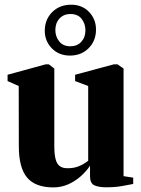

<svg xmlns="http://www.w3.org/2000/svg" viewBox="-20 -806 616 836"><path d="M442.5 9.5Q409.5 9.5 390.8 0.8Q372 -8 372 -38V-84.5Q355.5 -59.5 330.8 -37.8Q306 -16 276 -3Q246 10 212.5 10Q134 10 98 -32.8Q62 -75.5 62 -169L61.5 -431.5L13 -453V-480.5L179 -526H192.5L216.5 -507.5V-169.5Q216.5 -135.5 221.8 -114.2Q227 -93 239.5 -83.2Q252 -73.5 273.5 -73.5Q296 -73.5 312.5 -78.5Q329 -83.5 341.8 -91Q354.5 -98.5 364 -106V-431.5L307 -453V-480.5L476 -526H491.5L518 -507.5V-39L560 -32.5V-5Q541.5 -1.5 511.8 4Q482 9.5 442.5 9.5ZM284.5 -564Q236.5 -564 205.8 -595.5Q175 -627 175 -671.5Q175 -721 207.2 -753.2Q239.5 -785.5 290 -785.5Q337.5 -785.5 367.8 -754Q398 -722.5 398 -677Q398 -628.5 366 -596.2Q334 -564 284.5 -564ZM286.5 -604.5Q316 -604.5 334 -624Q352 -643.5 352 -674Q352 -702.5 335.5 -723.8Q319 -745 286.5 -745Q257.5 -745 239.2 -725.5Q221 -706 221 -675Q221 -647 237.8 -625.8Q254.5 -604.5 286.5 -604.5Z"/></svg>

Font: Merriweather 120pt ExtraBold
Style: Regular
Weight: 800
Version: Version 2.100